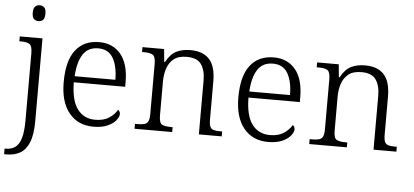

<svg xmlns="http://www.w3.org/2000/svg" viewBox="-60 -882 2705 1255"><g transform="rotate(5 1292.5 -255.0)"><path d="M153 -646Q135 -646 123 -657Q111 -668 111 -698Q111 -728 123 -739Q135 -750 153 -750Q171 -750 182.5 -739Q194 -728 194 -698Q194 -668 182.5 -657Q171 -646 153 -646ZM5 240V203H14Q49 203 74 185.5Q99 168 112 125.5Q125 83 125 9V-431Q125 -481 107 -492.5Q89 -504 50 -504H40V-536H189V8Q189 97 167.5 148Q146 199 108.5 219.5Q71 240 21 240Z M570 10Q469 10 410.5 -61.5Q352 -133 352 -263Q352 -404 406.5 -474Q461 -544 561 -544Q651 -544 703 -481Q755 -418 755 -299V-268H418Q419 -149 461.5 -92.5Q504 -36 579 -36Q633 -36 668.5 -59Q704 -82 722 -114Q728 -111 732 -104Q736 -97 736 -87Q736 -69 718 -46Q700 -23 663 -6.5Q626 10 570 10ZM687 -308Q687 -396 656.5 -449.5Q626 -503 559 -503Q491 -503 458 -451.5Q425 -400 420 -308Z M840 0V-32H854Q883 -32 900.5 -36.5Q918 -41 926 -56.5Q934 -72 934 -105V-433Q934 -481 916 -492.5Q898 -504 860 -504H845V-536H987L995 -452H1000Q1030 -507 1069 -525.5Q1108 -544 1160 -544Q1242 -544 1284 -498Q1326 -452 1326 -353V-105Q1326 -72 1333 -56.5Q1340 -41 1356.5 -36.5Q1373 -32 1402 -32H1412V0H1262V-354Q1262 -420 1235 -459Q1208 -498 1140 -498Q1085 -498 1054.5 -473.5Q1024 -449 1011 -409.5Q998 -370 998 -326V-102Q998 -54 1016 -43Q1034 -32 1077 -32H1087V0Z M1716 10Q1615 10 1556.5 -61.5Q1498 -133 1498 -263Q1498 -404 1552.5 -474Q1607 -544 1707 -544Q1797 -544 1849 -481Q1901 -418 1901 -299V-268H1564Q1565 -149 1607.5 -92.5Q1650 -36 1725 -36Q1779 -36 1814.5 -59Q1850 -82 1868 -114Q1874 -111 1878 -104Q1882 -97 1882 -87Q1882 -69 1864 -46Q1846 -23 1809 -6.5Q1772 10 1716 10ZM1833 -308Q1833 -396 1802.5 -449.5Q1772 -503 1705 -503Q1637 -503 1604 -451.5Q1571 -400 1566 -308Z M1986 0V-32H2000Q2029 -32 2046.5 -36.5Q2064 -41 2072 -56.5Q2080 -72 2080 -105V-433Q2080 -481 2062 -492.5Q2044 -504 2006 -504H1991V-536H2133L2141 -452H2146Q2176 -507 2215 -525.5Q2254 -544 2306 -544Q2388 -544 2430 -498Q2472 -452 2472 -353V-105Q2472 -72 2479 -56.5Q2486 -41 2502.5 -36.5Q2519 -32 2548 -32H2558V0H2408V-354Q2408 -420 2381 -459Q2354 -498 2286 -498Q2231 -498 2200.5 -473.5Q2170 -449 2157 -409.5Q2144 -370 2144 -326V-102Q2144 -54 2162 -43Q2180 -32 2223 -32H2233V0Z"/></g></svg>

Font: Noto Serif Malayalam Light
Style: Regular
Weight: 300
Designer: Indian type Foundry, Jelle Bosma, Monotype Design Team
Foundry: Monotype Imaging Inc.
Version: Version 2.104; ttfautohint (v1.8.4.7-5d5b)